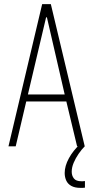

<svg xmlns="http://www.w3.org/2000/svg" viewBox="-20 -708 451 929"><path d="M21 0 184 -688H226L390 0H353L301 -217H107L56 0ZM115 -251H293L207 -624H203ZM369 201Q342 201 325 191.5Q308 182 300.5 165.5Q293 149 293 129Q293 95 313.5 57.5Q334 20 367 -10L390 0Q375 15 360.5 36Q346 57 336.5 79.5Q327 102 327 123Q327 142 337.5 155.5Q348 169 374 169Q377 169 380.5 169Q384 169 391 168V200Q384 201 380 201Q376 201 369 201Z"/></svg>

Font: Saira ExtraCondensed Thin
Style: Regular
Weight: 250
Width: 2
Designer: Hector Gatti with collaboration of the Omnibus-Type team
Foundry: Omnibus-Type
Version: Version 1.101